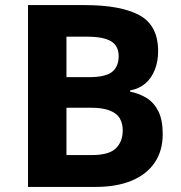

<svg xmlns="http://www.w3.org/2000/svg" viewBox="-20 -734 712 754"><path d="M312 -714Q455 -714 528 -674Q601 -634 601 -533Q601 -493 588 -460Q575 -427 550.5 -406Q526 -385 491 -379V-374Q527 -367 556 -349Q585 -331 602 -297Q619 -263 619 -207Q619 -142 587.5 -95.5Q556 -49 497 -24.5Q438 0 357 0H90V-714ZM329 -431Q395 -431 420.5 -452Q446 -473 446 -513Q446 -554 416 -572Q386 -590 321 -590H241V-431ZM241 -311V-125H340Q408 -125 435 -151.5Q462 -178 462 -222Q462 -249 450.5 -269Q439 -289 411 -300Q383 -311 335 -311Z"/></svg>

Font: Noto Sans Tamil
Style: Regular
Weight: 400
Designer: Jelle Bosma - Monotype Design Team
Foundry: Monotype Imaging Inc.
Version: Version 2.003